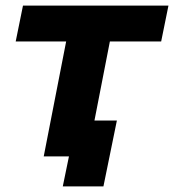

<svg xmlns="http://www.w3.org/2000/svg" viewBox="-20 -558 621 685"><path d="M555 -410 581 -538H62L36 -410H216L136 0H226L204 107H349L397 -128H317L372 -410Z"/></svg>

Font: AWKNG-Font
Style: Bold Italic
Weight: 700
Italic angle: -11.3°
Designer: Awakening Church
Foundry: Awakening Church
Version: Version 1.700;PS 001.700;hotconv 1.0.88;makeotf.lib2.5.64775